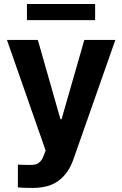

<svg xmlns="http://www.w3.org/2000/svg" viewBox="-20 -727 602 946"><path d="M68 196.4 68.3 83.9Q74.4 84.3 80.3 84.7Q86.3 85 92.6 85Q106.3 85.6 126.7 85.7Q144.2 85.7 155.8 82.9Q167.4 80.1 177.7 69.6Q187.9 59 196.3 37.2L204.9 14.8L14.2 -530.4H166.4L277.8 -139.6H283.3L395.5 -530.4H548.4L341.6 58.3Q317.8 126.2 269.8 162.5Q221.9 198.9 141.6 198.9Q94.2 198.9 68 196.4ZM448.7 -627.7H112.7V-707.2H448.7Z"/></svg>

Font: Pretendard Variable
Style: Regular
Weight: 400
Designer: Base glyphs from Inter by Rasmus Andersson; Hangul glyphs from Noto Sans CJK(Source Han Sans) by Jang Soo-young and Kang
Foundry: Kil Hyung-jin
Version: Version 1.100;FEAKit 1.0